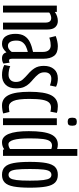

<svg xmlns="http://www.w3.org/2000/svg" viewBox="541 -1321 790 1912"><g transform="rotate(90 936.0 -365.0)"><path d="M36 0V-536H99V-516Q119 -531 142.5 -538.5Q166 -546 189 -546Q226 -546 250 -521Q274 -496 274 -440V0H205V-423Q205 -480 159 -480Q147 -480 131 -474.5Q115 -469 105 -460V0Z M317 -124Q317 -181 339.5 -215.5Q362 -250 402.5 -269Q443 -288 497 -299V-398Q497 -435 480 -455Q463 -475 433 -475Q420 -475 400.5 -472.5Q381 -470 355 -461L339 -525Q365 -535 392 -540.5Q419 -546 440 -546Q508 -546 536.5 -508Q565 -470 565 -401V-91Q565 -73 569.5 -66.5Q574 -60 581 -60Q593 -60 604 -66L613 -4Q601 3 589 6.5Q577 10 561 10Q536 10 521.5 -1.5Q507 -13 501 -34Q483 -14 462.5 -2Q442 10 415 10Q365 10 341 -27.5Q317 -65 317 -124ZM384 -133Q384 -92 398 -70.5Q412 -49 436 -49Q456 -49 472 -61Q488 -73 497 -87V-247Q468 -240 442.5 -228Q417 -216 400.5 -193.5Q384 -171 384 -133Z M627 -13 639 -72Q655 -64 679.5 -59.5Q704 -55 725 -55Q756 -55 776 -74Q796 -93 796 -129Q796 -169 772.5 -195.5Q749 -222 719 -248Q684 -277 660 -313.5Q636 -350 636 -407Q636 -470 668.5 -508Q701 -546 761 -546Q783 -546 805 -541.5Q827 -537 844 -528L831 -467Q795 -481 762 -481Q733 -481 716.5 -463.5Q700 -446 700 -414Q700 -377 719.5 -352Q739 -327 767 -303Q790 -284 811.5 -262Q833 -240 846.5 -209Q860 -178 860 -131Q860 -63 824.5 -26.5Q789 10 728 10Q668 10 627 -13Z M894 -265Q894 -413 928.5 -479.5Q963 -546 1038 -546Q1055 -546 1073 -543.5Q1091 -541 1104 -536L1092 -472Q1071 -478 1049 -478Q1020 -478 1001 -458Q982 -438 973.5 -391Q965 -344 965 -263Q965 -149 985 -103.5Q1005 -58 1044 -58Q1055 -58 1070 -60Q1085 -62 1095 -64L1110 -2Q1097 3 1073.5 6.5Q1050 10 1030 10Q960 10 927 -55.5Q894 -121 894 -265Z M1192 -644Q1171 -644 1161.5 -654Q1152 -664 1152 -689Q1152 -715 1161.5 -725Q1171 -735 1192 -735Q1214 -735 1223 -725Q1232 -715 1232 -689Q1232 -664 1223.5 -654Q1215 -644 1192 -644ZM1158 0V-536H1226V0Z M1472 0 1466 -12Q1437 10 1396 10Q1286 10 1286 -257Q1286 -410 1318 -478Q1350 -546 1419 -546Q1441 -546 1464 -539V-740H1532V0ZM1464 -70V-481Q1444 -488 1431 -488Q1403 -488 1387 -468Q1371 -448 1364.5 -400Q1358 -352 1358 -266Q1358 -157 1373 -105.5Q1388 -54 1417 -54Q1440 -54 1464 -70Z M1592 -268Q1592 -369 1603.5 -430Q1615 -491 1643 -518.5Q1671 -546 1721 -546Q1770 -546 1798 -518.5Q1826 -491 1837.5 -430Q1849 -369 1849 -268Q1849 -168 1837.5 -106.5Q1826 -45 1798 -17.5Q1770 10 1721 10Q1671 10 1643 -17.5Q1615 -45 1603.5 -106.5Q1592 -168 1592 -268ZM1663 -268Q1663 -181 1668.5 -135Q1674 -89 1687 -72Q1700 -55 1721 -55Q1742 -55 1754.5 -72Q1767 -89 1773 -135Q1779 -181 1779 -268Q1779 -356 1773 -402Q1767 -448 1754.5 -465Q1742 -482 1721 -482Q1700 -482 1687 -465Q1674 -448 1668.5 -402Q1663 -356 1663 -268Z"/></g></svg>

Font: Georama ExtraCondensed
Style: Regular
Weight: 400
Width: 2
Designer: Jean-Baptiste Levee
Foundry: Production Type
Version: Version 1.000